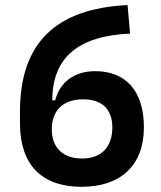

<svg xmlns="http://www.w3.org/2000/svg" viewBox="-20 -716 626 746"><path d="M297.4 9.8C450.7 9.8 539.1 -75.2 539.1 -221.2C539.1 -360.4 470.7 -439.5 349.6 -439.5C270.5 -439.5 212.9 -398.4 194.3 -326.2H183.1C183.6 -491.7 282.7 -576.7 485.4 -585.4L475.6 -696.3C193.4 -682.6 57.6 -545.9 57.6 -282.2V-237.3C57.6 -76.2 141.1 9.8 297.4 9.8ZM299.3 -100.1C224.6 -100.1 181.2 -142.1 181.2 -213.4C181.2 -287.6 225.6 -330.1 303.7 -330.1C376.5 -330.1 416.5 -291 416.5 -221.2C416.5 -144.5 373.5 -100.1 299.3 -100.1Z"/></svg>

Font: Cascadia Code NF SemiBold
Style: Regular
Weight: 600
Monospace: yes
Designer: Aaron Bell
Foundry: Saja Typeworks
Version: Version 2404.023